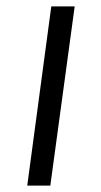

<svg xmlns="http://www.w3.org/2000/svg" viewBox="-20 -579 315 599"><path d="M137 0H65L140 -559H213Z"/></svg>

Font: Merriweather Sans Variable Regular
Style: Italic
Weight: 300
Italic angle: -8°
Designer: Eben Sorkin
Foundry: Eben Sorkin
Version: Version 2.001